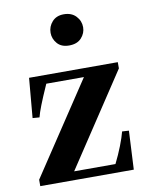

<svg xmlns="http://www.w3.org/2000/svg" viewBox="-88 -863 725 927"><g transform="rotate(-10 274.0 -399.0)"><path d="M33.5 0V-31.5L332.5 -482H148Q120 -419 106.5 -384.2Q93 -349.5 87.5 -327.5L54 -330L71 -524.5H506V-494L207 -42H409.5Q430 -83 445.8 -123.5Q461.5 -164 468.5 -191.5L501.5 -189.5L492 0ZM289 -644.5Q251 -644.5 231 -667.8Q211 -691 211 -720Q211 -751 231.8 -774.2Q252.5 -797.5 289 -797.5Q327 -797.5 348.8 -774.2Q370.5 -751 370.5 -720Q370.5 -691 349.8 -667.8Q329 -644.5 289 -644.5Z"/></g></svg>

Font: Libre Caslon Text SemiBold
Style: Regular
Weight: 600
Designer: Pablo Impallari, Rodrigo Fuenzalida, Katja Schimmel
Foundry: Pablo Impallari, Rodrigo Fuenzalida
Version: Version 2.000